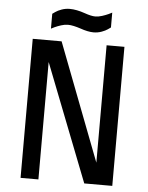

<svg xmlns="http://www.w3.org/2000/svg" viewBox="-56 -855 694 901"><g transform="rotate(5 291.0 -405.0)"><path d="M375 0 159 -553V0H75V-655H211L423 -102V-655H507V0ZM436 -740Q433 -738 422.5 -730.5Q412 -723 394 -716.5Q376 -710 356 -710Q330 -710 293 -723Q278 -728 262.5 -731.5Q247 -735 234 -735Q219 -735 202 -729.5Q185 -724 172 -718Q159 -712 156 -710V-780Q159 -782 169.5 -789.5Q180 -797 198 -803.5Q216 -810 236 -810Q268 -810 308 -796Q339 -785 358 -785Q373 -785 390 -790.5Q407 -796 420 -802Q433 -808 436 -810Z"/></g></svg>

Font: Ropa Sans
Style: Regular
Weight: 400
Designer: Botio Nikoltchev
Foundry: Botio Nikoltchev
Version: Version 1.100